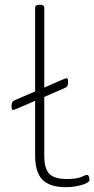

<svg xmlns="http://www.w3.org/2000/svg" viewBox="-20 -772 392 798"><path d="M255 6Q187 6 156.5 -25Q126 -56 126 -126V-353L54 -322Q47 -319 42 -317Q37 -315 34 -315Q28 -315 28 -331Q28 -342 31 -347.5Q34 -353 47 -358L126 -392V-740Q126 -752 142 -752H148Q164 -752 164 -740V-408L237 -440Q245 -443 249.5 -445Q254 -447 257 -447Q263 -447 263 -431Q263 -421 260 -415Q257 -409 244 -404L164 -369V-126Q164 -71 185 -49.5Q206 -28 258 -28Q299 -28 317.5 -36.5Q336 -45 342 -45Q347 -45 349.5 -37Q352 -29 352 -23Q352 -17 337.5 -10Q323 -3 300.5 1.5Q278 6 255 6Z"/></svg>

Font: Asap Expanded Thin
Style: Regular
Weight: 100
Width: 7
Designer: Pablo Cosgaya
Foundry: Omnibus-Type
Version: Version 3.001; ttfautohint (v1.8.4.7-5d5b)